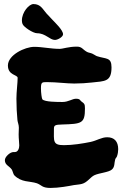

<svg xmlns="http://www.w3.org/2000/svg" viewBox="-20 -899 605 947"><path d="M557 -128C555 -122 549 -118 548 -112C543 -95 547 -76 532 -63C517 -49 470 -46 446 -35C426 -26 411 1 384 8C374 11 357 12 344 14C318 19 270 28 229 28C187 28 186 14 162 5C126 -7 86 2 50 -35C46 -39 42 -57 38 -63C25 -81 4 -85 4 -109C4 -126 30 -149 46 -149C48 -149 51 -149 53 -149C70 -149 75 -169 75 -182C75 -196 72 -213 72 -236C72 -247 73 -259 73 -269C73 -285 67 -295 66 -307C63 -337 61 -374 61 -412C61 -447 67 -490 67 -515C67 -531 19 -527 19 -576C19 -628 103 -668 149 -668C188 -668 231 -658 274 -658C291 -658 318 -669 359 -669C385 -669 387 -655 409 -643C416 -639 428 -638 436 -634C445 -630 452 -624 458 -622C503 -607 530 -618 530 -567C530 -495 497 -499 433 -492C405 -489 378 -487 346 -487C308 -487 259 -494 212 -494C187 -494 182 -494 182 -463C182 -441 186 -413 189 -409C201 -396 263 -396 288 -396C318 -396 336 -412 355 -412C376 -412 375 -403 381 -399C396 -388 399 -386 399 -364C399 -290 383 -288 288 -285C253 -284 246 -282 246 -264C246 -203 239 -183 295 -183C338 -183 388 -191 427 -199C459 -206 480 -222 509 -222C544 -222 563 -201 563 -163C563 -152 561 -139 557 -128ZM91 -781C96 -766 143 -735 163 -735C205 -735 225 -702 251 -702C265 -702 291 -717 291 -730C291 -751 250 -789 239 -801C228 -813 217 -824 209 -833C191 -853 181 -879 145 -879C123 -879 88 -839 88 -798C88 -792 89 -786 91 -781Z"/></svg>

Font: Freckle Face
Style: Regular
Weight: 400
Designer: Astigmatic (AOETI)
Foundry: Astigmatic (AOETI)
Version: Version 1.000